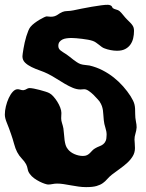

<svg xmlns="http://www.w3.org/2000/svg" viewBox="-22 -746 605 794"><path d="M543 -219.2Q542 -205.6 538.1 -193.4Q534.2 -181.2 534.2 -168.9Q534.2 -163.1 535.2 -153.8Q536.1 -144.5 536.1 -133.8Q536.1 -115.2 527.3 -100.6Q518.6 -85.9 504.9 -73.2Q491.2 -60.5 474.4 -48.6Q457.5 -36.6 440.9 -23.9Q429.2 -14.6 421.4 -5.4Q413.6 3.9 403.3 11.2Q393.1 18.6 377.4 23.2Q361.8 27.8 334 27.8Q318.8 27.8 303 25.6Q287.1 23.4 271.5 20.5Q255.9 17.6 241.5 15.4Q227.1 13.2 214.8 13.2Q204.6 13.2 195.3 15.1Q186 17.1 176.8 17.1Q172.9 17.1 163.1 13.9Q153.3 10.7 142.1 5.1Q130.9 -0.5 119.6 -8.5Q108.4 -16.6 101.1 -26.9Q94.2 -36.1 92.5 -46.6Q90.8 -57.1 85.9 -66.9Q79.1 -79.1 68.1 -90.3Q57.1 -101.6 48.8 -117.2Q41.5 -131.3 36.1 -151.4Q30.8 -171.4 23.9 -190.9Q15.1 -216.8 6.6 -237.3Q-2 -257.8 -2 -272Q-2 -288.1 2.4 -306.4Q6.8 -324.7 14.2 -340.6Q21.5 -356.4 31 -366.7Q40.5 -377 50.8 -377Q56.2 -377 62 -375Q67.9 -373 74.2 -373Q82.5 -374 88.1 -377.9Q93.8 -381.8 100.1 -381.8Q106.4 -381.8 118.2 -379.6Q129.9 -377.4 142.3 -374Q154.8 -370.6 165.8 -367.2Q176.8 -363.8 182.1 -360.8Q189.9 -356.9 198.7 -347.2Q207.5 -337.4 214.8 -325.7Q222.2 -314 227.1 -301.3Q231.9 -288.6 231.9 -278.8Q231.9 -273.4 231.4 -267.8Q231 -262.2 231 -256.8Q231 -247.1 234.4 -237.1Q237.8 -227.1 240.2 -214.8Q242.2 -201.2 242.9 -189Q243.7 -176.8 245.1 -166.3Q246.6 -155.8 249.3 -146.5Q252 -137.2 258.8 -128.9Q268.6 -116.2 286.1 -108.6Q303.7 -101.1 320.8 -101.1Q331.5 -101.1 338.1 -104.5Q344.7 -107.9 349.6 -112.8Q354.5 -117.7 359.1 -122.8Q363.8 -127.9 370.1 -131.8Q379.9 -137.7 388.7 -140.9Q397.5 -144 404.3 -149.2Q411.1 -154.3 415 -163.1Q418.9 -171.9 418.9 -189Q418.9 -202.6 413.8 -218Q408.7 -233.4 407.2 -249Q405.8 -262.7 405.3 -272.2Q404.8 -281.7 403.6 -290.3Q402.3 -298.8 399.4 -307.4Q396.5 -315.9 389.2 -327.1Q387.2 -329.1 380.4 -337.2Q373.5 -345.2 364.5 -354Q355.5 -362.8 345.2 -369.9Q335 -377 326.2 -377Q322.3 -377 318.6 -376.5Q314.9 -376 311 -376Q295.4 -376 279.1 -382.8Q262.7 -389.6 245.6 -399.7Q228.5 -409.7 210.9 -420.9Q193.4 -432.1 175.8 -440.9Q161.1 -448.2 142.8 -454.6Q124.5 -460.9 108.4 -468.8Q92.3 -476.6 81.5 -487.1Q70.8 -497.6 70.8 -513.2Q70.8 -516.1 72 -524.9Q73.2 -533.7 75.2 -545.2Q77.1 -556.6 80.1 -570.1Q83 -583.5 86.9 -595.9Q90.8 -608.4 95 -618.7Q99.1 -628.9 104 -634.8Q110.8 -643.1 121.3 -650.9Q131.8 -658.7 142.1 -664.8Q152.3 -670.9 160.4 -674.6Q168.5 -678.2 170.9 -678.2Q175.3 -678.2 179.4 -677.5Q183.6 -676.8 188 -676.8Q197.3 -676.8 203.9 -679Q210.4 -681.2 215.6 -684.6Q220.7 -688 225.6 -691.2Q230.5 -694.3 236.8 -696.8Q245.1 -700.2 257.1 -700.4Q269 -700.7 280.8 -703.1Q294.4 -706.1 315.2 -710.2Q335.9 -714.4 357.2 -718Q378.4 -721.7 397 -724.1Q415.5 -726.6 424.8 -726.1Q429.7 -726.1 435.3 -723.6Q440.9 -721.2 443.8 -712.9Q450.2 -708.5 458.5 -706.5Q466.8 -704.6 472.2 -700.2Q479.5 -693.8 487.5 -683.6Q495.6 -673.3 502.9 -666Q510.3 -658.7 515.9 -653.1Q521.5 -647.5 525.1 -642.3Q528.8 -637.2 530.5 -631.6Q532.2 -626 532.2 -618.2Q532.2 -602.5 528.8 -587.9Q525.4 -573.2 517.3 -561.8Q509.3 -550.3 495.8 -543.2Q482.4 -536.1 461.9 -536.1Q449.7 -536.1 435.5 -538.8Q421.4 -541.5 410.2 -545.9Q404.3 -547.9 398.4 -552.2Q392.6 -556.6 386.7 -561.3Q380.9 -565.9 374.5 -570.3Q368.2 -574.7 360.8 -577.1Q353.5 -579.6 341.8 -581.8Q330.1 -584 317.6 -585.4Q305.2 -586.9 293.5 -587.9Q281.7 -588.9 273.9 -588.9Q263.7 -588.9 253.9 -587.6Q244.1 -586.4 236.6 -582.8Q229 -579.1 224.1 -572.8Q219.2 -566.4 219.2 -556.2Q219.2 -550.3 221.4 -545.9Q223.6 -541.5 227.8 -537.8Q231.9 -534.2 238.3 -530.3Q244.6 -526.4 252.9 -521Q260.3 -516.1 267.3 -510.3Q274.4 -504.4 281.5 -499Q288.6 -493.7 295.9 -488.8Q303.2 -483.9 311 -481Q320.3 -478 330.3 -477.3Q340.3 -476.6 348.1 -475.1Q377 -468.3 402.1 -455.3Q427.2 -442.4 448.7 -425.3Q470.2 -408.2 487.5 -388.4Q504.9 -368.7 518.1 -348.1Q524.4 -337.9 528.3 -329.8Q532.2 -321.8 534.2 -313.7Q536.1 -305.7 536.6 -296.4Q537.1 -287.1 537.1 -273.9Q537.1 -258.8 540 -244.6Q543 -230.5 543 -219.2Z"/></svg>

Font: Freckle Face
Style: Regular
Weight: 400
Designer: Astigmatic (AOETI)
Foundry: Astigmatic (AOETI)
Version: Version 1.000